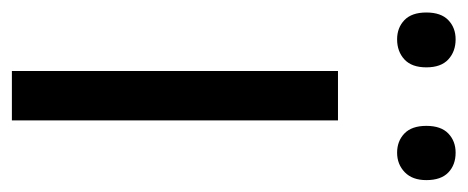

<svg xmlns="http://www.w3.org/2000/svg" viewBox="-256 -522 768 315"><g transform="rotate(90 127.5 -364.0)"><path d="M34 -632Q54 -632 67 -644Q80 -656 80 -680Q80 -704 67 -716Q54 -728 34 -728Q15 -728 2.5 -716Q-10 -704 -10 -680Q-10 -656 2.5 -644Q15 -632 34 -632ZM220 -632Q239 -632 252 -644.5Q265 -657 265 -680Q265 -704 252.5 -716Q240 -728 220 -728Q201 -728 188.5 -716Q176 -704 176 -680Q176 -656 188.5 -644Q201 -632 220 -632ZM86 -535V0H167V-535Z"/></g></svg>

Font: OpenSansMMV
Style: Regular
Weight: 400
Designer: Steve Matteson
Foundry: Ascender Corporation
Version: Version 4.000